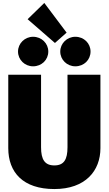

<svg xmlns="http://www.w3.org/2000/svg" viewBox="-20 -1258 736 1300"><path d="M280 -1238 167 -1128 352 -967 431 -1037ZM204 -1009C148 -1009 102 -964 102 -909C102 -853 148 -809 204 -809C262 -809 307 -853 307 -909C307 -964 262 -1009 204 -1009ZM490 -1009C434 -1009 388 -964 388 -909C388 -853 434 -809 490 -809C549 -809 593 -853 593 -909C593 -964 549 -1009 490 -1009ZM660 -752H437V-261C437 -178 413 -138 348 -138C283 -138 258 -178 258 -261V-752H36V-255C36 -91 136 22 348 22C559 22 660 -102 660 -255Z"/></svg>

Font: Glow Sans SC Normal Heavy
Style: Regular
Weight: 900
Designer: Ryoko NISHIZUKA (kana, bopomofo & ideographs); Paul D. Hunt (Latin, Greek & Cyrillic); Sandoll Communications, Soo-young
Version: Version 0.93